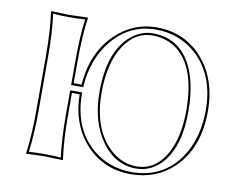

<svg xmlns="http://www.w3.org/2000/svg" viewBox="-74 -755 1054 863"><g transform="rotate(10 452.5 -323.0)"><path d="M106 -444.8Q106 -559.6 94.2 -645L96.2 -647.9Q97.7 -647.9 178.2 -645Q178.2 -645 261.2 -647.9L262.2 -645Q250.5 -564.9 250 -444.8V-346.2H286.1Q296.9 -495.6 391.1 -584.5Q469.2 -657.7 573.2 -658.2Q708.5 -658.2 791.5 -557.6Q865.7 -466.3 866.2 -329.1Q866.2 -158.2 767.6 -63Q689.5 11.2 574.2 12.2Q444.8 12.2 362.3 -82Q286.6 -169.4 285.2 -301.8H250V-200.2Q250 -85.4 262.2 0L259.8 2.9Q258.3 2.9 178.2 0L95.2 2.9L94.2 0Q106 -81.5 106 -200.2ZM562 -619.1Q484.4 -619.1 433.6 -543Q381.3 -462.9 380.9 -327.1Q380.9 -164.6 468.3 -79.6Q523.4 -27.3 591.8 -26.9Q683.1 -26.9 732.4 -124Q769.5 -198.7 770 -310.1Q770 -531.7 653.8 -596.7Q612.8 -619.1 562 -619.1ZM116.2 -444.8V-200.2Q116.2 -87.4 105 -7.8Q149.4 -10.3 178.2 -9.8Q207 -9.8 251 -7.3Q240.2 -91.8 240.2 -200.2V-312H294.9V-302.2Q296.4 -146 397.9 -60.5Q472.7 1.5 574.2 2Q716.3 2 793.9 -109.4Q855.5 -198.2 856 -329.1Q856 -489.7 756.8 -579.6Q680.2 -647.9 573.2 -647.9Q451.7 -647.9 371.6 -548.8Q305.2 -465.3 295.9 -345.2L295.4 -335.9H240.2V-444.8Q240.2 -558.1 251 -637.2Q206.5 -634.8 178.2 -634.8Q149.4 -634.8 105 -637.7Q116.2 -552.7 116.2 -444.8ZM562 -628.9Q693.8 -628.9 748.5 -497.6Q779.8 -420.9 779.8 -310.1Q779.8 -137.2 698.2 -59.6Q652.3 -17.1 591.8 -17.1Q498 -17.1 435.1 -103Q371.6 -190.9 371.1 -327.1Q371.1 -515.1 464.8 -592.3Q509.3 -628.4 562 -628.9Z"/></g></svg>

Font: Linux Biolinum Outline O
Style: Bold
Weight: 700
Designer: Philipp H. Poll
Foundry: Philipp H. Poll
Version: Version 0.9.2